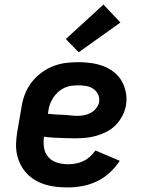

<svg xmlns="http://www.w3.org/2000/svg" viewBox="-20 -809 640 837"><path d="M276 8Q251 8 226.5 5.5Q202 3 178.5 -4Q155 -11 134.5 -23Q114 -35 98 -51.5Q82 -68 71 -89Q60 -110 54.5 -134Q49 -158 50 -183Q51 -208 55 -233L74 -343Q78 -371 88.5 -398Q99 -425 117 -449Q135 -473 159 -491Q183 -509 210.5 -520Q238 -531 266.5 -534.5Q295 -538 322 -538Q350 -538 378 -534Q406 -530 431 -520.5Q456 -511 477 -494.5Q498 -478 511 -455Q524 -432 529 -404.5Q534 -377 529 -349Q525 -326 513.5 -304Q502 -282 484.5 -264Q467 -246 444.5 -234.5Q422 -223 398.5 -216.5Q375 -210 351.5 -208Q328 -206 305 -206Q293 -206 281.5 -206.5Q270 -207 258 -207H256Q235 -208 214 -209Q193 -210 172 -213Q168 -188 172 -164.5Q176 -141 191 -124Q206 -107 229 -100Q252 -93 276 -93Q293 -93 310 -96Q327 -99 343 -106.5Q359 -114 372.5 -126Q386 -138 396 -153L502 -108Q484 -80 458.5 -56.5Q433 -33 402.5 -18.5Q372 -4 340 2Q308 8 276 8ZM318 -304Q333 -304 348 -307Q363 -310 376.5 -317.5Q390 -325 400 -338Q410 -351 412 -365Q415 -382 407.5 -397.5Q400 -413 386.5 -422Q373 -431 356 -434Q339 -437 322 -437Q307 -437 291.5 -435Q276 -433 261.5 -426.5Q247 -420 234.5 -409Q222 -398 213 -384.5Q204 -371 198.5 -356.5Q193 -342 191 -327L189 -313Q204 -311 220.5 -310Q237 -309 253.5 -308.5Q270 -308 286 -306Q302 -304 318 -304ZM323 -581 267 -639 431 -789 505 -711Z"/></svg>

Font: Iosevka Curly Extended
Style: Bold Italic
Weight: 700
Width: 7
Italic angle: -9°
Monospace: yes
Designer: Belleve Invis
Foundry: Belleve Invis
Version: Version 11.1.0; ttfautohint (v1.8.3)